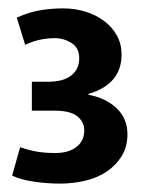

<svg xmlns="http://www.w3.org/2000/svg" viewBox="-20 -878 346 458"><path d="M20 -836Q52 -850 78.5 -854Q105 -858 131 -858Q159 -858 184.5 -850Q210 -842 229 -827.5Q248 -813 259 -793Q270 -773 270 -748Q270 -677 191 -654V-652Q233 -644 258.5 -619.5Q284 -595 284 -558Q284 -528 270.5 -506Q257 -484 235 -469Q213 -454 183.5 -447Q154 -440 123 -440Q94 -440 62 -444.5Q30 -449 9 -459L28 -527Q51 -519 70 -516Q89 -513 112 -513Q144 -513 162.5 -527.5Q181 -542 181 -567Q181 -587 164.5 -600.5Q148 -614 110 -614H56V-683H95Q131 -683 150 -698Q169 -713 169 -739Q169 -764 150.5 -775.5Q132 -787 111 -787Q94 -787 76.5 -783.5Q59 -780 40 -771Z"/></svg>

Font: Ek Mukta
Style: Bold
Weight: 700
Designer: Girish Dalvi and Yashodeep Gholap
Foundry: Ek Type
Version: Version 2.538;PS 1.002;hotconv 16.6.51;makeotf.lib2.5.65220;